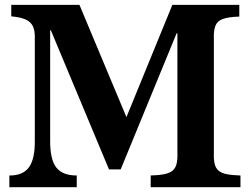

<svg xmlns="http://www.w3.org/2000/svg" viewBox="-20 -780 1040 800"><path d="M26.9 -759.8H311L506.8 -292L698.2 -759.8H977.1V-710.9Q932.6 -709.5 909.2 -701.2Q885.7 -692.9 877.7 -673.1Q869.6 -653.3 871.1 -616.2V-144Q870.1 -115.7 874.3 -97.7Q878.4 -79.6 890.6 -69.1Q902.8 -58.6 925 -54.2Q947.3 -49.8 981.9 -48.8V0H607.9V-48.8Q643.1 -49.8 665.3 -54.4Q687.5 -59.1 699.5 -69.3Q711.4 -79.6 715.8 -97.7Q720.2 -115.7 719.2 -144V-641.1H715.8L482.9 -74.2H434.1L191.9 -653.8H189V-193.8Q188.5 -115.7 214.4 -82.3Q240.2 -48.8 299.8 -48.8V0H19V-48.8Q75.7 -48.3 100.8 -83.3Q126 -118.2 125 -193.8V-616.2Q126.5 -648.9 117.9 -668.7Q109.4 -688.5 87.4 -698.5Q65.4 -708.5 26.9 -711.9Z"/></svg>

Font: BIZ UDPMincho
Style: Bold
Weight: 700
Designer: TypeBank Co., Ltd.
Foundry: Morisawa Inc.
Version: Version 1.06